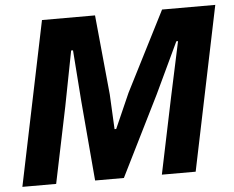

<svg xmlns="http://www.w3.org/2000/svg" viewBox="-52 -790 1039 851"><g transform="rotate(-5 468.0 -364.5)"><path d="M13.7 0 164.7 -729H400.7L435.3 -374.3L443 -219.3H450.3L518.7 -374.3L699 -729H935.7L784.7 0H634.3L705 -339.3L757.3 -583.3H749.7L642.3 -356L465.3 0H337.3L306.7 -357.3L290 -583.3H281.7L234.3 -339L164 0Z"/></g></svg>

Font: Mona Sans
Style: Italic
Weight: 200
Italic angle: -11.6951°
Designer: Deni Anggara
Foundry: GitHub
Version: Version 2.000